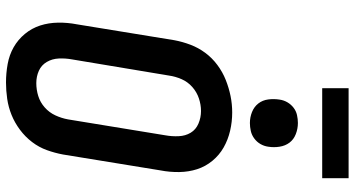

<svg xmlns="http://www.w3.org/2000/svg" viewBox="-291 -883 1182 640"><g transform="rotate(90 300.0 -563.0)"><path d="M255 8Q224 8 193.5 2.5Q163 -3 137.5 -17.5Q112 -32 93 -55Q74 -78 65 -106Q56 -134 55.5 -165.5Q55 -197 61 -228L114 -553Q119 -580 129 -606.5Q139 -633 156 -656Q173 -679 196.5 -696.5Q220 -714 246.5 -724.5Q273 -735 300 -740.5Q327 -746 355 -746Q386 -746 416 -739Q446 -732 471.5 -717.5Q497 -703 516 -680Q535 -657 544 -629Q553 -601 553.5 -569.5Q554 -538 548 -507L495 -182Q490 -155 480.5 -128.5Q471 -102 453.5 -79Q436 -56 412.5 -38.5Q389 -21 363 -10.5Q337 0 309.5 4Q282 8 255 8ZM257 -93Q279 -93 300 -99.5Q321 -106 338 -121Q355 -136 364.5 -156.5Q374 -177 378 -199L431 -523Q435 -545 434 -567.5Q433 -590 422.5 -607.5Q412 -625 392 -633.5Q372 -642 350 -642Q329 -642 308 -635Q287 -628 270 -613Q253 -598 244 -577.5Q235 -557 232 -536L178 -212Q174 -190 175 -168Q176 -146 186.5 -128Q197 -110 216 -101.5Q235 -93 257 -93ZM390 -805Q371 -805 353.5 -812Q336 -819 325 -833Q314 -847 311.5 -866Q309 -885 312 -904Q314 -918 321 -930Q328 -942 339 -950.5Q350 -959 363.5 -962Q377 -965 390 -965Q409 -965 427 -958Q445 -951 455.5 -937Q466 -923 469 -904Q472 -885 469 -866Q467 -852 460 -840Q453 -828 441.5 -819.5Q430 -811 416.5 -808Q403 -805 390 -805ZM274 -1046V-1134H574V-1046Z"/></g></svg>

Font: Iosevka Slab Extended
Style: Bold Italic
Weight: 700
Width: 7
Italic angle: -9°
Monospace: yes
Designer: Belleve Invis
Foundry: Belleve Invis
Version: Version 11.1.0; ttfautohint (v1.8.3)